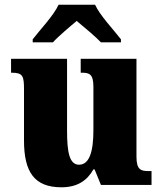

<svg xmlns="http://www.w3.org/2000/svg" viewBox="-20 -786 689 816"><path d="M119 -619V-606H205C225 -629 277 -673 306 -697C334 -674 391 -626 409 -606H494V-619C465 -657 404 -721 384 -766H229C209 -721 148 -657 119 -619ZM241 10C308 10 350 -18 377 -66H382L409 0H624V-59H612C580 -59 560 -63 560 -120V-536H323V-477H327C359 -477 377 -472 377 -417V-233C377 -142 360 -86 316 -86C275 -86 265 -139 265 -230V-536H27V-477H30C78 -477 82 -462 82 -405V-189C82 -55 126 10 241 10Z"/></svg>

Font: Noto Serif Ethiopic SemiCondensed Black
Style: Regular
Weight: 900
Width: 4
Designer: Monotype Design Team
Foundry: Monotype Imaging Inc.
Version: Version 2.102